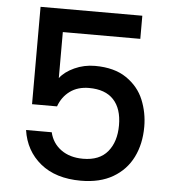

<svg xmlns="http://www.w3.org/2000/svg" viewBox="-52 -779 744 827"><g transform="rotate(5 319.5 -365.5)"><path d="M530 -631H195V-432Q216 -460 257.5 -479Q299 -498 346 -498Q430 -498 482.5 -462Q535 -426 557.5 -371Q580 -316 580 -255Q580 -181 551.5 -123.5Q523 -66 466.5 -33Q410 0 328 0Q219 0 153 -54Q87 -108 74 -197H185Q196 -150 234 -122.5Q272 -95 329 -95Q400 -95 435.5 -138Q471 -181 471 -252Q471 -324 435 -362.5Q399 -401 329 -401Q280 -401 246.5 -376.5Q213 -352 198 -310H90V-731H530Z"/></g></svg>

Font: IBM-Poppins
Style: Poppins-Medium
Weight: 500
Designer: Mike Abbink, Paul van der Laan, Pieter van Rosmalen, Ben Mitchell, Mark Frömberg
Foundry: Bold Monday
Version: Version 1.1